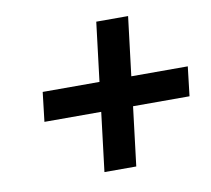

<svg xmlns="http://www.w3.org/2000/svg" viewBox="-60 -633 665 606"><g transform="rotate(-10 272.5 -330.0)"><path d="M330 -94 353 -283H534L545 -377H364L387 -566H285L262 -377H80L69 -283H251L228 -94Z"/></g></svg>

Font: Falling Sky
Style: MedObl
Weight: 500
Designer: Paul D. Hunt
Foundry: Adobe Systems Incorporated
Version: Version 1.02